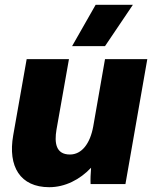

<svg xmlns="http://www.w3.org/2000/svg" viewBox="-20 -766 636 799"><path d="M185 13C250 13 312 -18 359 -68C357 -45 356 -16 357 0H502L593 -520H417L368 -240C355 -168 320 -123 271 -123C212 -123 206 -172 215 -226L267 -520H91L35 -203C12 -73 64 13 185 13ZM417 -574 533 -746H378L280 -574Z"/></svg>

Font: Fixel Text 20240404 ExtraBold
Style: Italic
Weight: 800
Width: 4
Italic angle: -10°
Designer: AlfaBravo + MacPaw
Foundry: Kyrylo Tkachov, Marchela Mozhyna, Serhii Makarenko, Maria Weinstein, Zakhar Kryvoshyya
Version: Version 1.211;Glyphs 3.2 (3225)